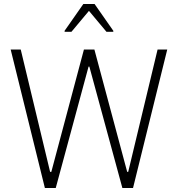

<svg xmlns="http://www.w3.org/2000/svg" viewBox="-20 -934 884 954"><path d="M203 0 33 -688H83L229 -80H235L397 -688H449L612 -80H617L763 -688H811L641 0H588L424 -603H420L257 0ZM301 -776V-781L394 -914H450L543 -781V-776H509L422 -880L335 -776Z"/></svg>

Font: Saira Semi Condensed ExtraLight
Style: Regular
Weight: 200
Width: 4
Designer: Hector Gatti with collaboration of the Omnibus-Type team
Foundry: Omnibus-Type
Version: Version 1.001; ttfautohint (v1.8)